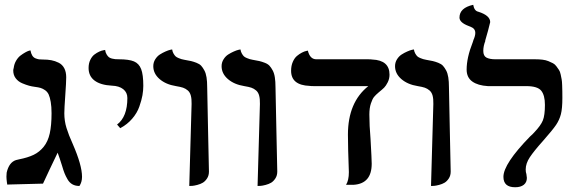

<svg xmlns="http://www.w3.org/2000/svg" viewBox="-20 -769 2412 800"><path d="M248 -296.9Q248 -265.1 257.1 -235.8Q266.1 -206.5 283.2 -168.9Q321.8 -80.6 321.8 -32.2Q321.8 -10.3 311 5.9Q293.9 5.9 281.7 -1Q269.5 -7.8 261.5 -21.7Q253.4 -35.6 248.8 -47.4Q244.1 -59.1 238.3 -79.1Q232.4 -99.1 229 -107.9Q224.6 -121.1 220.2 -132.8Q208 -107.9 186.5 -62.3Q165 -16.6 159.2 -3.9L9.8 0Q9.8 -6.8 8.8 -8.8Q6.8 -24.4 6.8 -33.2Q6.8 -43 7.8 -49.8Q17.6 -92.8 46.9 -102.1Q48.8 -102.5 53 -103.5Q57.1 -104.5 59.1 -105Q96.2 -112.3 120.4 -124Q144.5 -135.7 162.1 -157.5Q179.7 -179.2 187.3 -213.1Q194.8 -247.1 194.8 -296.9Q194.8 -324.7 191.4 -344.2Q188 -363.8 182.9 -375Q177.7 -386.2 168 -393.1Q158.2 -399.9 149.2 -402.6Q140.1 -405.3 125 -407.2Q112.8 -408.7 101.1 -411.9Q89.4 -415 72.5 -422.1Q55.7 -429.2 45.4 -442.9Q35.2 -456.5 35.2 -475.1Q35.2 -480 37.1 -485.8Q39.1 -502.4 47.1 -516.1Q55.2 -529.8 65.2 -537.4Q75.2 -544.9 84.7 -550.3Q94.2 -555.7 100.6 -557.6L106.9 -559.1Q109.4 -545.4 114.7 -537.1Q120.1 -528.8 128.7 -525.6Q137.2 -522.5 142.8 -521.7Q148.4 -521 158.2 -521Q178.2 -521 193.8 -518.1Q209.5 -515.1 224.6 -507.6Q239.7 -500 247.8 -484.6Q255.9 -469.2 255.9 -446.8Q255.9 -427.7 252 -372.1Q248 -316.4 248 -296.9Z M481 -234.9 467.8 -250Q510.7 -282.2 510.7 -360.8Q510.7 -383.8 493.4 -397.5Q476.1 -411.1 445.8 -412.1Q398.9 -414.6 374 -433.3Q349.1 -452.1 349.1 -485.8Q349.1 -504.9 356.2 -519.5Q363.3 -534.2 373.3 -541.7Q383.3 -549.3 393.6 -554Q403.8 -558.6 411.1 -559.6L418 -561Q419.4 -550.3 424.1 -542.5Q428.7 -534.7 433.6 -530.8Q438.5 -526.9 446.5 -524.9Q454.6 -522.9 460.2 -522.5Q465.8 -522 475.1 -522Q517.1 -522 538.1 -513.2Q559.1 -504.4 568.1 -481.2Q577.1 -458 577.1 -411.1Q577.1 -392.6 573.5 -371.8Q569.8 -351.1 560.5 -324.7Q551.3 -298.3 530.8 -274.4Q510.3 -250.5 481 -234.9Z M768.6 5.9 778.3 -335.9Q778.8 -356.9 775.1 -370.6Q771.5 -384.3 762.5 -392.1Q753.4 -399.9 742.7 -403.6Q731.9 -407.2 713.4 -410.2Q670.9 -417 644.8 -439.7Q618.7 -462.4 618.7 -493.2Q618.7 -508.8 626.7 -521.7Q634.8 -534.7 646.2 -542Q657.7 -549.3 669.4 -554.4Q681.2 -559.6 689.5 -561.5L697.3 -563Q698.7 -553.2 703.1 -545.7Q707.5 -538.1 711.7 -534.2Q715.8 -530.3 724.4 -526.9Q732.9 -523.4 735.8 -522.7Q738.8 -522 747.6 -520Q765.6 -517.1 775.9 -514.6Q786.1 -512.2 798.8 -507.3Q811.5 -502.4 818.4 -494.9Q825.2 -487.3 831.5 -475.6Q837.9 -463.9 840.6 -446.5Q843.3 -429.2 843.3 -405.8Q844.2 -354.5 846.9 -227.3Q849.6 -100.1 850.6 -54.2Q850.6 -37.6 842.8 -25.6Q835 -13.7 825.2 -7.8Q815.4 -2 802 1.5Q788.6 4.9 781.5 5.4Q774.4 5.9 768.6 5.9Z M1053.2 5.9 1063 -335.9Q1063.5 -356.9 1059.8 -370.6Q1056.2 -384.3 1047.1 -392.1Q1038.1 -399.9 1027.3 -403.6Q1016.6 -407.2 998 -410.2Q955.6 -417 929.4 -439.7Q903.3 -462.4 903.3 -493.2Q903.3 -508.8 911.4 -521.7Q919.4 -534.7 930.9 -542Q942.4 -549.3 954.1 -554.4Q965.8 -559.6 974.1 -561.5L981.9 -563Q983.4 -553.2 987.8 -545.7Q992.2 -538.1 996.3 -534.2Q1000.5 -530.3 1009 -526.9Q1017.6 -523.4 1020.5 -522.7Q1023.4 -522 1032.2 -520Q1050.3 -517.1 1060.5 -514.6Q1070.8 -512.2 1083.5 -507.3Q1096.2 -502.4 1103 -494.9Q1109.9 -487.3 1116.2 -475.6Q1122.6 -463.9 1125.2 -446.5Q1127.9 -429.2 1127.9 -405.8Q1128.9 -354.5 1131.6 -227.3Q1134.3 -100.1 1135.3 -54.2Q1135.3 -37.6 1127.4 -25.6Q1119.6 -13.7 1109.9 -7.8Q1100.1 -2 1086.7 1.5Q1073.2 4.9 1066.2 5.4Q1059.1 5.9 1053.2 5.9Z M1519 -292Q1519 -247.1 1523.9 -189.9Q1528.8 -104.5 1528.8 -86.9Q1528.8 -3.9 1453.6 1H1439.9H1421.9Q1433.6 -17.6 1433.6 -51.8Q1433.6 -61.5 1430.7 -142.1Q1430.7 -153.8 1430.2 -175.8Q1429.7 -197.8 1429.7 -208Q1429.7 -342.8 1514.6 -410.2H1287.6Q1274.9 -410.2 1270 -411.1Q1192.9 -414.1 1192.9 -474.1Q1192.9 -495.1 1200 -511.2Q1207 -527.3 1217.3 -535.9Q1227.5 -544.4 1238 -549.8Q1248.5 -555.2 1255.9 -556.6L1262.7 -558.1Q1271.5 -522 1297.9 -522H1513.7Q1524.9 -522 1530.8 -521Q1603 -518.1 1603 -458Q1603 -440.9 1595.5 -426Q1587.9 -411.1 1580.6 -403.8Q1573.2 -396.5 1557.6 -383.8Q1545.4 -373.5 1538.6 -365.2Q1531.7 -356.9 1525.4 -337.9Q1519 -318.8 1519 -292Z M1775.9 5.9 1785.6 -335.9Q1786.1 -356.9 1782.5 -370.6Q1778.8 -384.3 1769.8 -392.1Q1760.7 -399.9 1750 -403.6Q1739.3 -407.2 1720.7 -410.2Q1678.2 -417 1652.1 -439.7Q1626 -462.4 1626 -493.2Q1626 -508.8 1634 -521.7Q1642.1 -534.7 1653.6 -542Q1665 -549.3 1676.8 -554.4Q1688.5 -559.6 1696.8 -561.5L1704.6 -563Q1706.1 -553.2 1710.4 -545.7Q1714.8 -538.1 1719 -534.2Q1723.1 -530.3 1731.7 -526.9Q1740.2 -523.4 1743.2 -522.7Q1746.1 -522 1754.9 -520Q1772.9 -517.1 1783.2 -514.6Q1793.5 -512.2 1806.2 -507.3Q1818.8 -502.4 1825.7 -494.9Q1832.5 -487.3 1838.9 -475.6Q1845.2 -463.9 1847.9 -446.5Q1850.6 -429.2 1850.6 -405.8Q1851.6 -354.5 1854.2 -227.3Q1856.9 -100.1 1857.9 -54.2Q1857.9 -37.6 1850.1 -25.6Q1842.3 -13.7 1832.5 -7.8Q1822.8 -2 1809.3 1.5Q1795.9 4.9 1788.8 5.4Q1781.7 5.9 1775.9 5.9Z M1993.7 -557.1Q1993.7 -536.1 2006.8 -529.1Q2020 -522 2044.4 -522H2209.5Q2226.6 -522 2240.5 -520.3Q2254.4 -518.6 2265.1 -514.2Q2275.9 -509.8 2284.2 -505.4Q2292.5 -501 2298.6 -492.4Q2304.7 -483.9 2309.1 -477.5Q2313.5 -471.2 2316.2 -458.5Q2318.8 -445.8 2320.3 -438Q2321.8 -430.2 2322.3 -414.1Q2322.8 -397.9 2323 -388.7Q2323.2 -379.4 2323.2 -360.8Q2323.2 -316.9 2317.1 -293.2Q2311 -269.5 2296.9 -248.5Q2282.7 -227.5 2242.7 -182.1Q2205.1 -140.1 2187.7 -114Q2170.4 -87.9 2170.4 -63Q2170.4 -51.3 2173.3 -43.9Q2175.3 -32.2 2175.3 -27.8Q2175.3 -9.3 2162.4 1Q2149.4 11.2 2126.5 11.2Q2077.6 11.2 2077.6 -32.2Q2077.6 -86.4 2188.5 -200.2Q2199.7 -210 2205.6 -216.8Q2233.4 -246.1 2241.9 -267.3Q2250.5 -288.6 2250.5 -332Q2250.5 -372.1 2235.1 -391.1Q2219.7 -410.2 2172.4 -410.2H2026.4H2012.7Q1971.2 -412.6 1947.8 -429.4Q1924.3 -446.3 1924.3 -479Q1924.3 -528.8 1949.7 -592.8Q1950.2 -594.2 1951.2 -597.4Q1952.1 -600.6 1952.6 -602.1Q1960.4 -619.6 1960.4 -631.8Q1960.4 -649.9 1941.4 -657.2Q1935.5 -659.2 1931.6 -661.1Q1894.5 -675.3 1894.5 -695.8Q1894.5 -736.3 1951.7 -749Q1956.1 -723.6 1972.7 -720.2Q2022.5 -704.6 2022.5 -676.8Q2022.5 -674.3 2013.4 -640.9Q2004.4 -607.4 2001.5 -599.1H2002.4Q1993.7 -577.1 1993.7 -557.1Z"/></svg>

Font: Common Serif SemiBold
Style: Regular
Weight: 600
Designer: Philipp H. Poll, Khaled Hosny
Foundry: Stefan Peev, Context Ltd.
Version: Version 1.026